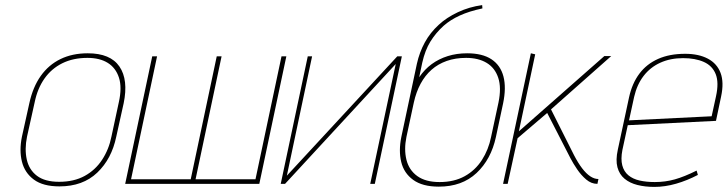

<svg xmlns="http://www.w3.org/2000/svg" viewBox="-20 -721 2854 753"><path d="M436 -185 465 -316Q484 -408 448.5 -460Q413 -512 324 -512Q264 -512 217.5 -489.5Q171 -467 140 -423.5Q109 -380 95 -316L66 -185Q55 -131 66 -87Q77 -43 113 -16.5Q149 10 213 10Q305 10 361.5 -44Q418 -98 436 -185ZM446 -320 417 -185Q407 -135 380.5 -94.5Q354 -54 312 -31Q270 -8 212 -8Q156 -8 125 -31.5Q94 -55 85 -95.5Q76 -136 86 -185L116 -320Q127 -374 154.5 -413Q182 -452 224.5 -473Q267 -494 323 -494Q371 -494 402.5 -474.5Q434 -455 446.5 -416.5Q459 -378 446 -320Z M1084 -500 982 -18H747L849 -500H830L728 -18H494L596 -500H577L471 0H997L1103 -500Z M1204 -500H1187L1081 0H1098L1532 -470L1432 0H1450L1556 -500H1538L1105 -32Z M1812 -512Q1771 -512 1736 -501Q1701 -490 1673 -469.5Q1645 -449 1624 -418L1636 -475Q1647 -524 1668 -558Q1689 -592 1720 -620Q1746 -643 1783 -660Q1820 -677 1872 -688L1871 -701Q1820 -694 1775.5 -673Q1731 -652 1701 -624Q1667 -593 1646 -554.5Q1625 -516 1615 -471L1554 -184Q1543 -130 1553.5 -86Q1564 -42 1600.5 -15.5Q1637 11 1701 11Q1792 11 1849 -42.5Q1906 -96 1925 -184L1953 -315Q1966 -377 1954.5 -421Q1943 -465 1907.5 -488.5Q1872 -512 1812 -512ZM1808 -494Q1856 -494 1888.5 -474.5Q1921 -455 1934 -416Q1947 -377 1935 -319L1906 -184Q1896 -134 1870 -93.5Q1844 -53 1802.5 -30Q1761 -7 1704 -7Q1649 -7 1616.5 -30.5Q1584 -54 1574 -94.5Q1564 -135 1574 -184L1603 -319Q1612 -360 1629.5 -392.5Q1647 -425 1672.5 -447.5Q1698 -470 1732 -482Q1766 -494 1808 -494Z M2231 -113 2141 -292 2377 -501H2350L2015 -206L2079 -508L2062 -512L1953 0H1971L2010 -179L2126 -278L2218 -99Q2228 -80 2243.5 -57Q2259 -34 2279 -17Q2299 0 2322 0H2323L2327 -19H2326Q2311 -19 2295 -29.5Q2279 -40 2263 -61Q2247 -82 2231 -113Z M2421 -133 2442 -230 2788 -247 2808 -342Q2820 -398 2806 -435Q2792 -472 2756 -491Q2720 -510 2667 -510Q2606 -510 2561 -490Q2516 -470 2487.5 -432Q2459 -394 2447 -339L2403 -134Q2394 -93 2401.5 -65Q2409 -37 2429.5 -20Q2450 -3 2480 4.5Q2510 12 2546 12Q2588 12 2631.5 -0.5Q2675 -13 2717 -35L2712 -52Q2664 -28 2626.5 -17.5Q2589 -7 2548 -7Q2515 -7 2488.5 -13Q2462 -19 2444.5 -33.5Q2427 -48 2420.5 -72.5Q2414 -97 2421 -133ZM2788 -343 2771 -265 2447 -249 2467 -341Q2478 -389 2504 -423Q2530 -457 2569.5 -475Q2609 -493 2659 -493Q2707 -493 2740.5 -478Q2774 -463 2787 -430Q2800 -397 2788 -343Z"/></svg>

Font: Advent Pro Thin
Style: Italic
Weight: 250
Italic angle: -12°
Version: Version 3.000